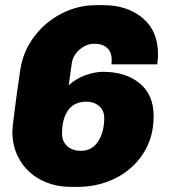

<svg xmlns="http://www.w3.org/2000/svg" viewBox="-20 -716 655 746"><path d="M594 -505Q594 -486 591 -466H413Q414 -473 414 -487Q413 -515 395.5 -530.5Q378 -546 347 -546Q316 -546 290 -524Q264 -502 259 -471L247 -385Q276 -411 312.5 -424Q349 -437 380 -437Q468 -437 522.5 -392.5Q577 -348 577 -265Q577 -182 536.5 -119.5Q496 -57 428.5 -23.5Q361 10 283 10H255Q190 10 138 -17.5Q86 -45 57 -94Q28 -143 28 -205Q28 -217 36.5 -284.5Q45 -352 59 -446Q70 -517 113 -574Q156 -631 219.5 -663.5Q283 -696 354 -696H382Q474 -696 534 -646Q594 -596 594 -505ZM221 -196Q221 -167 241 -148.5Q261 -130 294 -130Q338 -130 361.5 -167Q385 -204 385 -257Q385 -287 365 -304Q345 -321 316 -321Q269 -321 245 -288Q221 -255 221 -196Z"/></svg>

Font: Chivo Black Italic
Style: Regular
Weight: 900
Italic angle: -8.05°
Designer: Hector Gatti
Foundry: Omnibus-Type
Version: Version 1.007